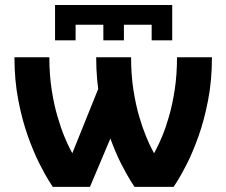

<svg xmlns="http://www.w3.org/2000/svg" viewBox="-20 -732 887 752"><path d="M493.4 -507.8H356.7Q356.7 -417 371.8 -338.9Q387 -260.7 409.2 -198.2Q431.5 -135.7 454 -91.6Q476.6 -47.4 491.7 -23.7Q506.8 0 506.8 0H659.9Q659.9 0 675.1 -23.7Q690.3 -47.4 712.7 -91.6Q735.1 -135.7 757.4 -198.2Q779.8 -260.7 794.9 -338.9Q810.1 -417 810.1 -507.8H673.3Q673.3 -439 664.3 -380.6Q655.3 -322.3 642 -276.2Q628.7 -230.2 615.1 -198.1Q601.6 -166 592.5 -148.9Q583.5 -131.8 583.5 -131.8Q583.5 -131.8 574.3 -148.9Q565.2 -166 551.9 -198.1Q538.6 -230.2 525 -276.2Q511.5 -322.3 502.4 -380.6Q493.4 -439 493.4 -507.8ZM173.3 -507.8H36.6Q36.6 -417 51.8 -338.9Q67 -260.7 89.4 -198.2Q111.8 -135.7 134.2 -91.6Q156.5 -47.4 171.6 -23.7Q186.8 0 186.8 0H332.3L499.3 -395.5H369.4L263.2 -131.8Q263.2 -131.8 254.2 -148.9Q245.1 -166 231.8 -198.1Q218.5 -230.2 205 -276.2Q191.4 -322.3 182.4 -380.6Q173.3 -439 173.3 -507.8ZM254.2 -635H595.9L574 -712.4H276.1ZM195.6 -574H276.1V-712.4H195.6ZM574 -574H654.5V-712.4H574ZM384.8 -574H465.3V-673.3H384.8Z"/></svg>

Font: Giphurs
Style: Regular
Weight: 400
Version: Version 2.010